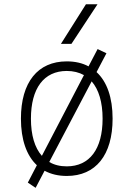

<svg xmlns="http://www.w3.org/2000/svg" viewBox="-20 -815 626 900"><path d="M147 65.4 189 -14.6C218.8 1.5 253.4 9.8 293 9.8C428.7 9.8 507.8 -87.9 507.8 -258.8C507.8 -357.9 481.4 -432.1 432.6 -477.1L479 -565.4L437.5 -585L395 -503.9C366.2 -519.5 332 -527.3 293 -527.3C157.2 -527.3 78.1 -429.7 78.1 -258.8C78.1 -160.2 104.5 -85.9 152.8 -40.5L110.4 41ZM293 -35.2C261.2 -35.2 233.9 -42 210.9 -55.7L409.7 -433.6C442.9 -395.5 460.9 -335.9 460.9 -258.8C460.9 -116.2 399.9 -35.2 293 -35.2ZM176.3 -84.5C142.6 -122.6 125 -181.6 125 -258.8C125 -401.4 186 -482.4 293 -482.4C323.7 -482.4 350.6 -475.6 373.5 -462.9ZM265.6 -609.4H314.9L437 -794.9H382.8Z"/></svg>

Font: Cascadia Mono PL ExtraLight
Style: Regular
Weight: 200
Monospace: yes
Designer: Aaron Bell
Foundry: Saja Typeworks
Version: Version 2404.023